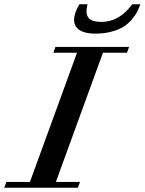

<svg xmlns="http://www.w3.org/2000/svg" viewBox="-75 -884 681 904"><path d="M372.6 -725.6Q326.2 -725.6 300 -742.2Q273.9 -758.8 273.9 -790.5Q273.9 -822.3 298.8 -863.8H336.9Q326.2 -819.8 341.6 -800.3Q356.9 -780.8 401.9 -780.8Q486.8 -780.8 547.4 -863.8H585.9Q578.6 -843.8 570.6 -828.1Q562.5 -812.5 545.4 -792.2Q528.3 -772 506.8 -758.3Q485.4 -744.6 450.4 -735.1Q415.5 -725.6 372.6 -725.6ZM-55.2 0 -44.9 -27.3H65.9L287.6 -635.7H176.3L186 -663.1H532.7L522.9 -635.7H409.7L188 -27.3H301.8L291.5 0Z"/></svg>

Font: Elstob SemiBold
Style: Italic
Weight: 600
Italic angle: -20°
Designer: Peter S. Baker
Version: Version 1.015